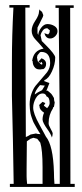

<svg xmlns="http://www.w3.org/2000/svg" viewBox="-20 -738 324 758"><path d="M261 0H259ZM138 -402Q118 -379 117 -365Q127 -373 146 -382L157 -400ZM225 0H239ZM86 -180 85 -71V-42Q85 -32 87 -12H148V-78Q148 -146 139 -175L127 -190L112 -194L100 -190ZM172 -253V-250Q172 -244 180 -229.5Q188 -215 188 -212Q188 -204 185 -195Q180 -210 169 -225Q148 -254 148 -266Q148 -280 154 -293Q136 -305 136 -317V-320L134 -323L148 -336L159 -331L153 -321L166 -311Q176 -322 176 -331Q176 -354 164 -357Q160 -369 149 -369Q132 -369 121.5 -350.5Q111 -332 111 -313Q111 -290 136 -245Q138 -241 153 -214Q161 -200 161 -199Q190 -164 193 -57Q193 -36 195 -12H216V-128V-191Q216 -285 214 -450.5Q212 -616 212 -707H199V-717H271V-707H257L258 -12H275V0H19V-12H34L31 -185L27 -359V-463V-493Q27 -597 33 -708H17V-718H97V-708H80L82 -197Q90 -200 101 -207L122 -211Q128 -209 131 -209Q137 -209 140 -208Q138 -211 132 -220.5Q126 -230 124 -234Q122 -238 117 -246.5Q112 -255 110 -260.5Q108 -266 105 -274.5Q102 -283 100.5 -290.5Q99 -298 98 -307Q97 -316 97 -326Q97 -349 104.5 -369Q112 -389 120.5 -399.5Q129 -410 144 -427Q159 -444 166 -453Q178 -470 178 -489Q178 -533 143 -533L138 -532L128 -520L126 -511L129 -496L143 -483L148 -485L144 -494L140 -490H138L132 -495L144 -508Q162 -501 162 -486Q162 -471 151 -465H145L142 -464H135Q123 -464 116 -473.5Q109 -483 109 -496L107 -498Q113 -540 152 -546Q132 -570 121 -581Q105 -597 105 -617Q105 -635 119.5 -656.5Q134 -678 134 -692Q136 -696 134 -701L146 -691L151 -678L149 -671L128 -629V-607L131 -600Q132 -615 143 -629Q154 -643 167 -643Q182 -643 194.5 -635.5Q207 -628 207 -615Q207 -604 198 -595Q189 -586 178 -586Q161 -586 155 -607L170 -602L175 -608L177 -618L166 -627L163 -626Q155 -626 148.5 -617Q142 -608 140 -599L145 -576L159 -562Q198 -523 198 -511Q198 -484 185 -456Q172 -428 156 -422L154 -418L175 -410L165 -384L163 -382Q163 -380 165 -380H168Q173 -376 177 -372.5Q181 -369 182.5 -367.5Q184 -366 186.5 -362Q189 -358 193 -351Q193 -342 196 -333L193 -316Q189 -315 189 -310Q172 -284 172 -253Z"/></svg>

Font: Bukvitsa
Style: Regular
Weight: 500
Foundry: Ponomar Technologies, Inc.
Version: Version 1.1